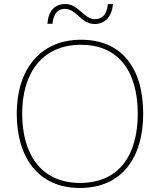

<svg xmlns="http://www.w3.org/2000/svg" viewBox="-20 -922 794 952"><path d="M215 -804H240C246 -864 275 -878 302 -878C360 -878 381 -803 449 -803C499 -803 535 -837 540 -902H515C509 -841 479 -827 450 -827C396 -827 370 -902 304 -902C253 -902 220 -870 215 -804ZM690 -358C690 -590 579 -725 382 -725C177 -725 63 -574 63 -359C63 -143 168 10 376 10C587 10 690 -143 690 -358ZM90 -359C90 -556 186 -700 382 -700C562 -700 663 -575 663 -358C663 -156 573 -15 377 -15C182 -15 90 -159 90 -359Z"/></svg>

Font: Noto Sans Sinhala Thin
Style: Regular
Weight: 100
Designer: Jelle Bosma - Monotype Design Team
Foundry: Monotype Imaging Inc.
Version: Version 2.006